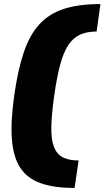

<svg xmlns="http://www.w3.org/2000/svg" viewBox="-20 -825 517 950"><path d="M349 105Q248 105 181.5 81.5Q115 58 80.5 5.5Q46 -47 39 -134.5Q32 -222 50 -350Q68 -478 97.5 -565.5Q127 -653 175.5 -705.5Q224 -758 297.5 -781.5Q371 -805 477 -805L458 -669Q410 -669 376 -653.5Q342 -638 318 -602Q294 -566 277.5 -504Q261 -442 248 -350Q235 -258 234 -196Q233 -134 247 -98Q261 -62 291 -46.5Q321 -31 369 -31Z"/></svg>

Font: Pathway Extreme 8pt Thin 12pt ExtraBold
Style: Italic
Weight: 800
Italic angle: -8°
Version: Version 1.001;gftools[0.9.26]